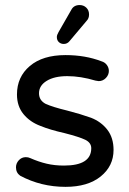

<svg xmlns="http://www.w3.org/2000/svg" viewBox="-20 -726 509 757"><path d="M59.6 -33.2Q43 -44.9 43 -66.4Q43 -82 54.2 -94.2Q65.4 -106.4 82 -106.4Q91.8 -106.4 99.6 -102.5Q132.8 -87.9 164.1 -80.6Q195.3 -73.2 232.4 -73.2Q339.8 -73.2 339.8 -141.6Q339.8 -163.1 316.4 -174.8Q292 -186.5 234.4 -201.2Q177.7 -213.9 139.6 -229.5Q97.7 -245.1 72.3 -276.4Q46.9 -307.6 46.9 -353.5Q46.9 -422.9 97.7 -465.8Q148.4 -508.8 238.3 -508.8Q316.4 -508.8 379.9 -484.4Q393.6 -480.5 401.4 -469.7Q409.2 -459 409.2 -446.3Q409.2 -430.7 397.5 -418.5Q385.7 -406.2 369.1 -406.2L356.4 -408.2Q297.9 -425.8 245.1 -425.8Q194.3 -425.8 164.1 -407.2Q133.8 -388.7 133.8 -358.4Q133.8 -330.1 160.2 -316.4Q188.5 -303.7 245.1 -290Q297.9 -276.4 338.9 -261.7Q378.9 -246.1 403.3 -214.4Q427.7 -182.6 427.7 -134.8Q427.7 -71.3 377 -30.3Q326.2 10.7 238.3 10.7Q141.6 10.7 59.6 -33.2ZM210.9 -599.6 260.7 -686.5Q270.5 -706.1 293.9 -706.1Q309.6 -706.1 320.3 -695.8Q331.1 -685.5 331.1 -668.9Q331.1 -653.3 321.3 -643.6L253.9 -563.5Q245.1 -552.7 231.4 -552.7Q219.7 -552.7 211.9 -560.1Q204.1 -567.4 204.1 -580.1Q204.1 -587.9 210.9 -599.6Z"/></svg>

Font: jf-openhuninn-2.0
Style: Regular
Weight: 400
Designer: [Kosugi Maru]
Designed by MOTOYA      

[Varela Round]
Joe Prince (Latin component); Avraham Cornfeld (Hebrew component)
Foundry: justfont CO.,LTD.
Version: 2.0